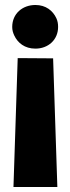

<svg xmlns="http://www.w3.org/2000/svg" viewBox="-20 -558 282 770"><path d="M29 -450C29 -437 32 -427 37 -416C51 -386 79 -363 122 -363C173 -363 213 -398 213 -450C213 -463 211 -474 206 -485C192 -515 164 -538 122 -538C70 -538 29 -503 29 -450ZM34 192H210L193 -324L51 -325Z"/></svg>

Font: Asimov Pro
Style: Ult
Weight: 900
Designer: Google
Version: Version 2.000980; 2014